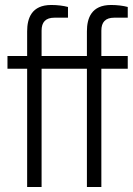

<svg xmlns="http://www.w3.org/2000/svg" viewBox="-20 -751 536 771"><path d="M89 0H147V-475H329V0H387V-475H493V-526H387V-628C387 -662 403 -680 439 -680H493V-723C475 -728 450 -731 426 -731C347 -731 329 -678 329 -625V-526H147V-628C147 -662 163 -680 199 -680H253V-723C235 -728 210 -731 186 -731C107 -731 89 -678 89 -625V-526H10V-475H89Z"/></svg>

Font: Archivo ExtraLight
Style: Regular
Weight: 200
Designer: Hector Gatti
Foundry: Omnibus-Type
Version: Version 2.001